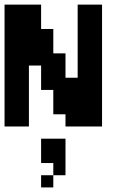

<svg xmlns="http://www.w3.org/2000/svg" viewBox="-20 -556 522 844"><path d="M107.1 -267.9V0H0V-535.7H160.7V-428.6H214.3V-321.4H267.9V-214.3H321.4V-535.7H428.6V0H267.9V-53.6H214.3V-160.7H160.7V-267.9ZM267.9 53.6V214.3H214.3V160.7H160.7V53.6ZM214.3 214.3V267.9H160.7V214.3Z"/></svg>

Font: Jersey 10
Style: Regular
Weight: 400
Designer: Sarah Cadigan-Fried
Version: Version 1.000